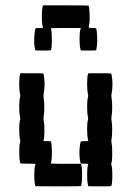

<svg xmlns="http://www.w3.org/2000/svg" viewBox="-20 -653 456 707"><path d="M304.2 -380.4 305.7 -383.3H347.2Q388.7 -383.3 389.6 -382.3Q390.1 -381.8 391.1 -376.5Q397.5 -342.8 390.6 -306.2Q389.6 -299.8 390.6 -293.9Q393.1 -281.2 393.1 -258.3Q393.1 -235.4 390.6 -223.1Q389.6 -216.8 390.6 -210.4Q393.1 -197.8 393.1 -175Q393.1 -152.3 390.6 -139.6Q389.6 -133.3 390.6 -127Q393.6 -112.8 393.3 -84.7Q393.1 -56.6 389.6 -51.3Q388.7 -50.3 390.1 -45.9Q394 -33.7 393.6 -2.7Q393.1 28.3 389.2 32.2Q388.2 33.2 346.7 33.2L305.2 32.7L304.2 28.8Q300.8 16.6 300.8 -9.8Q300.8 -36.1 304.2 -45.9L305.2 -49.8L291.5 -50.3L277.3 -50.8L276.4 -54.7Q270 -77.1 273.9 -114.3Q275.4 -128.9 277.3 -131.1Q279.3 -133.3 291.5 -133.3H305.2L304.2 -137.7Q300.8 -150.9 300.8 -176.8Q300.8 -202.6 304.2 -212.9Q305.2 -216.8 304.2 -221.2Q300.8 -234.4 300.8 -260Q300.8 -285.6 304.2 -295.9Q305.2 -299.8 304.2 -304.7Q300.8 -318.4 300.8 -344.7Q300.8 -371.1 304.2 -380.4ZM54.2 -380.4 55.7 -383.3H97.2Q138.7 -383.3 139.6 -382.3Q140.1 -381.8 141.1 -376.5Q147.5 -342.8 140.6 -306.2Q139.6 -299.8 140.6 -293.9Q143.1 -281.2 143.1 -258.3Q143.1 -235.4 140.6 -223.1Q139.6 -216.8 140.6 -210.4Q144 -195.8 143.6 -167.7Q143.1 -139.6 139.6 -134.3Q138.7 -133.3 152.8 -133.3Q166 -133.3 167 -132.3Q169.9 -127.4 170.9 -103.8Q171.9 -80.1 169.9 -65.9Q168 -52.7 167 -51.3Q166.5 -50.8 173.8 -50.5Q181.2 -50.3 194.6 -50Q208 -49.8 222.2 -49.8H277.8L278.8 -46.9Q282.7 -37.1 282.2 -4.4Q281.7 28.3 277.8 32.2Q276.9 33.2 193.8 33.2L110.4 32.7L109.4 28.8Q106 16.1 106.2 -10.3Q106.4 -36.6 109.9 -46.4L110.8 -49.8L83 -50.3L55.2 -50.8L54.2 -54.7Q50.8 -67.4 50.8 -93.5Q50.8 -119.6 54.2 -129.4Q55.2 -133.3 54.2 -137.7Q50.8 -150.9 50.8 -176.8Q50.8 -202.6 54.2 -212.9Q55.2 -216.8 54.2 -221.2Q50.8 -234.4 50.8 -260Q50.8 -285.6 54.2 -295.9Q55.2 -299.8 54.2 -304.7Q50.8 -318.4 50.8 -344.7Q50.8 -371.1 54.2 -380.4ZM137.7 -630.4 138.7 -633.3H222.2Q305.2 -633.3 306.2 -632.3Q308.6 -627.9 309.8 -603.8Q311 -579.6 309.1 -567.4Q308.6 -566.4 308.1 -562.5Q307.6 -558.6 307.6 -557.6Q306.6 -551.8 306.2 -551.3L317.9 -549.8H319.3Q333 -549.8 334 -548.8Q336.4 -544.4 337.6 -520.3Q338.9 -496.1 336.9 -483.9Q336.4 -482.4 335.9 -478.8Q335.4 -475.1 335.4 -474.1Q334.5 -468.8 333.5 -467.8Q332.5 -466.8 304.7 -466.8L277.3 -467.3L276.4 -471.2Q272.9 -483.4 272.9 -509.8Q272.9 -536.1 276.4 -545.9L277.8 -549.8H222.2Q215.8 -549.8 209.5 -549.8Q203.1 -549.8 197.8 -549.8Q192.4 -549.8 187.5 -549.6Q182.6 -549.3 179 -549.3Q175.3 -549.3 172.4 -549.3Q169.4 -549.3 168 -548.8H167Q170.9 -542 170.9 -506.8Q170.9 -471.7 167 -467.8Q166 -466.8 138.2 -466.8L110.4 -467.3L109.4 -471.2Q103.5 -492.2 107.4 -531.2Q108.9 -545.9 110.8 -547.9Q112.8 -549.8 125 -549.8H138.7L137.2 -554.7Q133.8 -567.9 134 -594.5Q134.3 -621.1 137.7 -630.4Z"/></svg>

Font: VT323
Style: Regular
Weight: 400
Monospace: yes
Version: Version 001.002